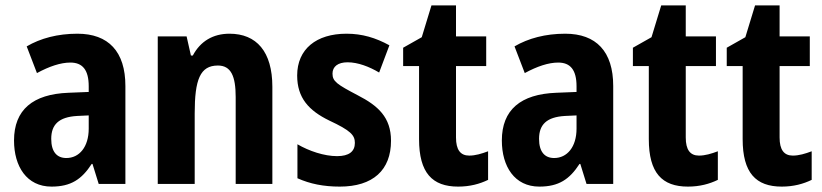

<svg xmlns="http://www.w3.org/2000/svg" viewBox="-20 -682 3049 712"><path d="M267 -557C194 -557 130 -540 79 -510L117 -411C163 -436 205 -450 241 -450C286 -450 309 -423 309 -362V-341L234 -338C102 -333 32 -275 32 -161C32 -65 79 10 171 10C243 10 283 -17 320 -74H323L346 0H445V-363C445 -491 382 -557 267 -557ZM266 -252 309 -254V-205C309 -137 274 -96 226 -96C191 -96 170 -119 170 -167C170 -220 198 -248 266 -252Z M831 -557C770 -557 723 -529 695 -476H688L672 -547H565V0H702V-261C702 -387 722 -439 788 -439C837 -439 854 -399 854 -322V0H990V-360C990 -491 931 -557 831 -557Z M1430 -160C1430 -247 1382 -290 1306 -329C1230 -369 1213 -380 1213 -409C1213 -435 1233 -451 1269 -451C1307 -451 1349 -435 1386 -413L1424 -514C1373 -542 1323 -557 1265 -557C1153 -557 1082 -500 1082 -402C1082 -319 1125 -272 1201 -235C1280 -198 1296 -181 1296 -152C1296 -120 1274 -103 1230 -103C1182 -103 1126 -122 1083 -147V-21C1130 0 1180 10 1240 10C1363 10 1430 -51 1430 -160Z M1720 -105C1687 -105 1671 -127 1671 -172V-437H1783V-547H1671V-662H1580L1544 -544L1475 -505V-437H1534V-166C1534 -41 1583 10 1679 10C1723 10 1759 0 1790 -15V-121C1766 -112 1743 -105 1720 -105Z M2076 -557C2003 -557 1939 -540 1888 -510L1926 -411C1972 -436 2014 -450 2050 -450C2095 -450 2118 -423 2118 -362V-341L2043 -338C1911 -333 1841 -275 1841 -161C1841 -65 1888 10 1980 10C2052 10 2092 -17 2129 -74H2132L2155 0H2254V-363C2254 -491 2191 -557 2076 -557ZM2075 -252 2118 -254V-205C2118 -137 2083 -96 2035 -96C2000 -96 1979 -119 1979 -167C1979 -220 2007 -248 2075 -252Z M2572 -105C2539 -105 2523 -127 2523 -172V-437H2635V-547H2523V-662H2432L2396 -544L2327 -505V-437H2386V-166C2386 -41 2435 10 2531 10C2575 10 2611 0 2642 -15V-121C2618 -112 2595 -105 2572 -105Z M2920 -105C2887 -105 2871 -127 2871 -172V-437H2983V-547H2871V-662H2780L2744 -544L2675 -505V-437H2734V-166C2734 -41 2783 10 2879 10C2923 10 2959 0 2990 -15V-121C2966 -112 2943 -105 2920 -105Z"/></svg>

Font: Noto Sans Hebrew Condensed
Style: Bold
Weight: 700
Width: 3
Designer: Monotype Design Team
Foundry: Monotype Imaging Inc.
Version: Version 2.004